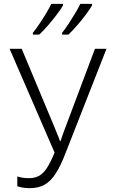

<svg xmlns="http://www.w3.org/2000/svg" viewBox="-20 -968 603 999"><path d="M136 11Q98 11 70 1V-50Q85 -45 99.5 -43Q114 -41 132 -41Q161 -41 183 -53Q205 -65 224 -94Q243 -123 264 -174L30 -714H93L266 -300Q273 -281 279.5 -266.5Q286 -252 292 -234H295Q300 -251 306 -266.5Q312 -282 318 -299L474 -714H534L322 -174Q297 -108 271 -67Q245 -26 213 -7.5Q181 11 136 11ZM303 -797Q319 -817 337 -844.5Q355 -872 371.5 -899.5Q388 -927 398 -948H459V-940Q447 -919 426 -891Q405 -863 381 -835.5Q357 -808 336 -788H303ZM151 -797Q167 -817 185.5 -844.5Q204 -872 220.5 -899.5Q237 -927 247 -948H308V-940Q296 -919 275 -891.5Q254 -864 230 -836Q206 -808 184 -788H151Z"/></svg>

Font: Noto Sans Mono SemiCondensed Light
Style: Regular
Weight: 300
Width: 4
Designer: Monotype Design Team
Foundry: Monotype Imaging Inc.
Version: Version 2.014; ttfautohint (v1.8.4.7-5d5b)